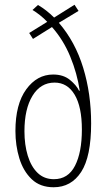

<svg xmlns="http://www.w3.org/2000/svg" viewBox="-20 -779 449 809"><path d="M140 -758Q176 -737 208 -705L294 -759L311 -733L228 -683Q297 -603 330.5 -493.5Q364 -384 364 -259Q364 -119 322 -54.5Q280 10 206 10Q149 10 113.5 -24Q78 -58 61.5 -112Q45 -166 45 -227Q45 -340 90.5 -402.5Q136 -465 204 -465Q247 -465 274.5 -442.5Q302 -420 313 -397H316Q305 -470 276 -540.5Q247 -611 199 -665L119 -615L103 -640L179 -687Q165 -702 148.5 -715Q132 -728 117 -737ZM210 -431Q151 -431 117 -375.5Q83 -320 83 -226Q83 -169 97 -123Q111 -77 138.5 -50.5Q166 -24 207 -24Q267 -24 296 -80.5Q325 -137 325 -233Q325 -329 294.5 -380Q264 -431 210 -431Z"/></svg>

Font: Noto Sans Gujarati ExtraCondensed ExtraLight
Style: Regular
Weight: 200
Width: 2
Designer: Jelle Bosma - Monotype Design Team, Universal Thirst
Foundry: Monotype Imaging Inc.
Version: Version 2.106; ttfautohint (v1.8.4.7-5d5b)